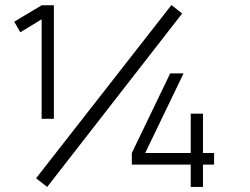

<svg xmlns="http://www.w3.org/2000/svg" viewBox="-20 -741 992 761"><path d="M702 -687.5 659.5 -721 123 -34.5 167 0ZM193.5 -270V-720H145L36.5 -655L60.5 -613L145 -664.5V-270ZM784.5 0V-88.5H828.5V-134.5H784.5V-290.5H736V-134.5H555.5L707.5 -450H654.5L502.5 -134.5V-88.5H736V0Z"/></svg>

Font: Vela Sans Light
Style: Regular
Weight: 300
Designer: Principal design: Mikhail Sharanda - project Manrope.
Design modification: Ravid Balaliev
Foundry: Mikhail Sharanda
Version: Version 1.001